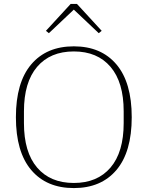

<svg xmlns="http://www.w3.org/2000/svg" viewBox="-20 -946 752 978"><path d="M356 -14Q476 -14 543 -92.5Q610 -171 610 -319V-379Q610 -527 543 -605.5Q476 -684 356 -684Q236 -684 169 -605.5Q102 -527 102 -379V-319Q102 -171 169 -92.5Q236 -14 356 -14ZM356 12Q217 12 139 -80Q61 -172 61 -349Q61 -526 139 -618Q217 -710 356 -710Q495 -710 573 -618Q651 -526 651 -349Q651 -172 573 -80Q495 12 356 12ZM214 -789 340 -926H372L498 -789L483 -777L356 -897L229 -777Z"/></svg>

Font: IBM Plex Serif ExtLt
Style: Regular
Weight: 200
Designer: Mike Abbink, Paul van der Laan, Pieter van Rosmalen
Foundry: Bold Monday
Version: Version 3.001